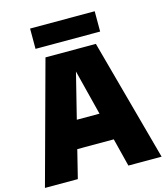

<svg xmlns="http://www.w3.org/2000/svg" viewBox="-133 -1028 975 1128"><g transform="rotate(-15 354.0 -463.5)"><path d="M-1 0 200.5 -740H507L708.5 0H506.5L463.5 -171H241.5L199 0ZM283.5 -338.5H421.5L352 -613.5ZM157 -803.5V-927H550V-803.5Z"/></g></svg>

Font: Encode Sans SmCnd Black
Style: Regular
Weight: 900
Width: 4
Designer: Multiple Designers
Foundry: Impallari Type
Version: Version 3.002; ttfautohint (v1.8.3) -l 8 -r 50 -G 200 -x 14 